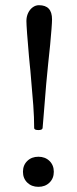

<svg xmlns="http://www.w3.org/2000/svg" viewBox="-20 -703 294 735"><path d="M110.8 -212.9Q110.8 -253.4 107.4 -299.8Q104 -346.2 96.2 -433.6Q95.2 -439.9 94.2 -452.6L90.8 -488.3Q86.4 -538.1 83.7 -574.7Q81.1 -611.3 81.1 -622.6Q81.1 -639.2 87.6 -653.1Q94.2 -667 105.2 -675Q116.2 -683.1 128.9 -683.1Q154.3 -683.1 166.7 -669.7Q179.2 -656.2 179.2 -628.9Q179.2 -618.2 177.2 -592Q175.3 -565.9 171.9 -530.8Q168 -493.7 164.1 -456.1Q157.2 -392.1 148.9 -283.2Q147 -259.3 146 -247.8Q145 -236.3 143.1 -212.9Q142.6 -209 138.7 -207Q134.8 -205.1 127 -205.1Q110.8 -205.1 110.8 -212.9ZM67.9 -45.4Q67.9 -70.8 84.5 -86.9Q101.1 -103 127 -103Q152.8 -103 169.4 -86.9Q186 -70.8 186 -45.4Q186 -20 169.4 -3.9Q152.8 12.2 127 12.2Q101.1 12.2 84.5 -3.9Q67.9 -20 67.9 -45.4Z"/></svg>

Font: Junicode Two Beta VF
Style: Regular
Weight: 400
Designer: Peter S. Baker
Foundry: Briery Creek Software
Version: Version 1.031 beta; ttfautohint (v1.8.1.43-b0c9)